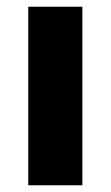

<svg xmlns="http://www.w3.org/2000/svg" viewBox="-20 -551 330 571"><path d="M64 0V-531H225V0Z"/></svg>

Font: Readex Pro
Style: Bold
Weight: 700
Designer: Bonnie Shaver-Troup, Thomas Jockin
Foundry: Lexend
Version: Version 1.203; ttfautohint (v1.8.3)